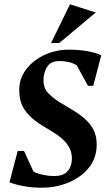

<svg xmlns="http://www.w3.org/2000/svg" viewBox="-20 -858 521 893"><path d="M174.1 15Q129.6 15 91.3 8.1Q53 1.2 24 -9.9L62.4 -156.1H91.6L136.2 -59Q158.7 -49 184 -44.1Q209.2 -39.1 230.1 -39.1Q271.1 -39.1 291.2 -58.2Q311.3 -77.4 314 -112.1Q317.1 -150.9 295.3 -183.1Q273.5 -215.4 224.1 -245.1L174.9 -275Q119.4 -309 92.8 -350.1Q66.1 -391.1 70.1 -454.9Q73.1 -491.5 92.7 -522.5Q112.3 -553.5 143.7 -577.1Q175.2 -600.6 215.2 -613.8Q255.1 -627 298.9 -627Q348.9 -627 388 -619.7Q427.1 -612.5 451.1 -600.9L413.7 -459H388.9L337.2 -553.9Q318.6 -565.4 298.3 -569.7Q278 -574 256.7 -574Q218.9 -574 202.4 -551.8Q186 -529.6 182.9 -497.9Q178.9 -454.7 200.4 -429.4Q221.9 -404 263 -379.1L311.9 -349.9Q359.1 -322 385.7 -294.6Q412.2 -267.2 422.2 -236.9Q432.2 -206.5 429 -169.1Q424.7 -113.5 388.6 -72.2Q352.5 -30.9 296 -7.9Q239.5 15 174.1 15ZM217.4 -657.9 305.5 -838 425.4 -799.9 255.5 -657.9Z"/></svg>

Font: Ancizar Serif Light
Style: Italic
Weight: 300
Italic angle: -4°
Designer: Cesar Puertas, Viviana Monsalve, Julian Moncada, Julian Prieto, Jose Castro, Felipe Aragon, Mariel Hernandez, Sara Alarc
Version: Version 8.100